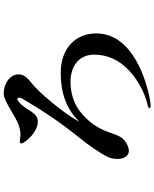

<svg xmlns="http://www.w3.org/2000/svg" viewBox="82 -884 836 1040"><g transform="rotate(-90 500.0 -364.0)"><path d="M626 -453C501 -453 422 -414 360 -352L381 -387C414 -441 511 -564 570 -611C606 -639 617 -657 617 -681C617 -728 568 -762 513 -762C471 -762 388 -695 338 -679C322 -675 312 -672 293 -671C276 -671 266 -675 255 -675C248 -675 243 -673 243 -666C243 -662 245 -658 249 -652C276 -609 325 -577 360 -577C414 -577 419 -638 466 -678C471 -683 478 -688 483 -688C487 -688 491 -685 491 -678C491 -673 488 -666 483 -657C368 -460 290 -375 242 -311C207 -263 176 -215 167 -192C162 -178 159 -161 159 -145C159 -111 176 -84 202 -84C224 -84 260 -100 277 -128C305 -172 305 -255 407 -341C455 -383 518 -400 576 -400C666 -400 724 -351 724 -272C724 -82 519 3 454 17C440 20 434 24 434 28C434 32 439 34 448 34C453 34 464 33 475 31C580 13 839 -62 839 -261C839 -371 760 -453 626 -453Z"/></g></svg>

Font: Shippori Mincho OTF
Style: Bold
Weight: 800
Designer: FONTDASU
Foundry: FONTDASU / Google Inc. / but / Adobe
Version: Version 3.300;hotconv 1.0.109;makeotfexe 2.5.65596